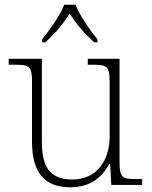

<svg xmlns="http://www.w3.org/2000/svg" viewBox="-20 -786 645 816"><path d="M159 -619V-606H173C220 -650 246 -682 276 -728C306 -682 333 -650 380 -606H394V-619C363 -657 318 -721 301 -766H253C236 -721 190 -657 159 -619ZM279 10C363 10 414 -32 444 -89H448L453 0H584V-25H558C501 -25 488 -30 488 -97V-536H353V-511H368C435 -511 446 -506 446 -438V-205C446 -107 393 -23 287 -23C183 -23 158 -90 158 -183V-536H17V-511H38C105 -511 116 -506 116 -439V-184C116 -51 170 10 279 10Z"/></svg>

Font: Noto Serif Devanagari ExtraLight
Style: Regular
Weight: 200
Designer: Universal Thirst, Indian Type Foundry and the Monotype Design Team
Foundry: Monotype Imaging Inc.
Version: Version 2.004